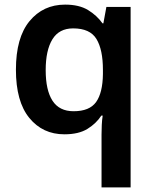

<svg xmlns="http://www.w3.org/2000/svg" viewBox="-20 -572 666 832"><path d="M420 11Q420 -8 421 -30Q422 -52 425 -71H419Q397 -37 359 -13.5Q321 10 259 10Q165 10 107 -61Q49 -132 49 -270Q49 -409 108 -480.5Q167 -552 262 -552Q323 -552 361.5 -528.5Q400 -505 424 -471H428L441 -542H546V240H420ZM299 -90Q368 -90 396.5 -130Q425 -170 426 -251V-269Q426 -357 398 -403Q370 -449 297 -449Q236 -449 207 -401.5Q178 -354 178 -268Q178 -181 207.5 -135.5Q237 -90 299 -90Z"/></svg>

Font: Noto Sans SemiBold
Style: Regular
Weight: 600
Designer: Monotype Design Team
Foundry: Monotype Imaging Inc.
Version: Version 2.007